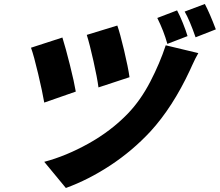

<svg xmlns="http://www.w3.org/2000/svg" viewBox="-20 -857 1101 962"><path d="M567.8 -729Q581 -692.1 601.6 -605.5Q622.2 -518.8 628.9 -470.2L473.4 -419Q467 -467.7 448.3 -551.1Q429.7 -634.6 414.8 -682.2ZM810.4 -630 973.7 -590.9Q965.9 -577.8 958.5 -562.9Q951 -547.9 943 -530.2Q935 -512.4 931.5 -505Q845.2 -320 733.7 -198.2Q643.1 -100.9 533.2 -28.6Q423.3 43.7 310 84.9L201.7 -46.2Q309.7 -74.6 422.8 -137.4Q535.9 -200.3 620.7 -288Q684.7 -354.8 732.8 -447.4Q780.9 -540.1 810.4 -630ZM292.6 -669Q308.9 -617.2 330.4 -531.2Q351.9 -445.3 359.7 -398.1L201.7 -343Q192.8 -395.6 171.3 -486.7Q149.9 -577.8 135.3 -617.9ZM867.2 -805Q881 -779.5 896.3 -741.5Q911.6 -703.5 919.7 -676.1L818.5 -637.1Q800.8 -701.3 768.1 -767ZM1006.4 -837Q1030.5 -791.5 1061.4 -709.9L959.9 -670.1Q930 -756.4 905.2 -799Z"/></svg>

Font: Karasuma Gothic
Style: Italic
Weight: 900
Italic angle: -9.39999°
Designer: Rasmus Andersson / Ryoko Nishizuka
Foundry: Genbu
Version: Version 1.00